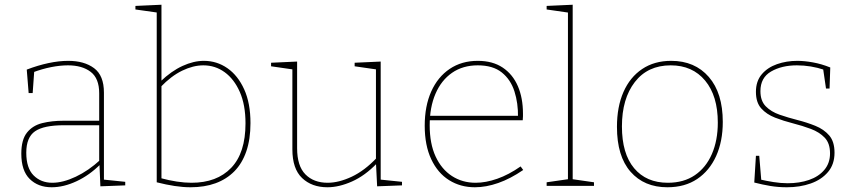

<svg xmlns="http://www.w3.org/2000/svg" viewBox="-20 -785 3611 811"><path d="M419 -19 412 -27 509 -17V-2L404 2L400 -94L404 -91Q358 -45 303.5 -19.5Q249 6 198 6Q141 6 105.5 -29Q70 -64 70 -136Q70 -195 94 -225Q118 -255 158.5 -265Q199 -275 248 -275H406L399 -268V-391Q399 -454 363 -481.5Q327 -509 267 -509Q234 -509 196 -501.5Q158 -494 118 -479L125 -490L118 -392H101L93 -491Q140 -509 184.5 -518.5Q229 -528 268 -528Q336 -528 377.5 -497Q419 -466 419 -394ZM91 -140Q91 -75 122 -44Q153 -13 201 -13Q246 -13 300 -38.5Q354 -64 404 -110L399 -99V-263L406 -256H250Q165 -256 128 -230.5Q91 -205 91 -140Z M785 6Q753 6 717 0.5Q681 -5 642 -15V-741L651 -731L552 -745V-760L662 -765V-437L658 -441Q704 -485 751 -506.5Q798 -528 841 -528Q896 -528 940.5 -497Q985 -466 1011.5 -407.5Q1038 -349 1038 -265Q1038 -197 1020.5 -146Q1003 -95 970 -61.5Q937 -28 890.5 -11Q844 6 785 6ZM789 -13Q896 -13 956.5 -76Q1017 -139 1017 -264Q1017 -342 993 -396.5Q969 -451 929 -480Q889 -509 839 -509Q796 -509 749.5 -486.5Q703 -464 658 -417L662 -432V-22L657 -33Q731 -13 789 -13Z M1363 6Q1297 6 1256 -33Q1215 -72 1215 -154V-499L1222 -491L1125 -505V-520L1235 -525V-159Q1235 -84 1270 -48.5Q1305 -13 1364 -13Q1411 -13 1465.5 -38.5Q1520 -64 1572 -119L1568 -108V-500L1575 -491L1478 -505V-520L1588 -525V-23L1581 -27L1678 -17V-2L1573 2L1568 -98L1572 -95Q1522 -43 1467 -18.5Q1412 6 1363 6Z M1986 6Q1925 6 1877 -24Q1829 -54 1801.5 -112.5Q1774 -171 1774 -254Q1774 -337 1801.5 -398.5Q1829 -460 1879.5 -494Q1930 -528 1998 -528Q2061 -528 2103.5 -499.5Q2146 -471 2167.5 -421Q2189 -371 2189 -305Q2189 -300 2189 -294Q2189 -288 2188 -277H1783V-296H2177L2168 -290Q2169 -349 2153 -399Q2137 -449 2099.5 -479Q2062 -509 1998 -509Q1935 -509 1889.5 -477.5Q1844 -446 1819.5 -389Q1795 -332 1795 -256Q1795 -178 1820 -124Q1845 -70 1889 -41.5Q1933 -13 1989 -13Q2032 -13 2080.5 -30Q2129 -47 2179 -82L2190 -67Q2136 -30 2084.5 -12Q2033 6 1986 6Z M2399 -21 2392 -29 2489 -15V0H2289V-15L2386 -29L2379 -21V-739L2386 -731L2289 -745V-760L2399 -765Z M2815 -528Q2915 -528 2974 -460Q3033 -392 3033 -270Q3033 -188 3005 -126Q2977 -64 2925 -29Q2873 6 2799 6Q2701 6 2643.5 -59.5Q2586 -125 2586 -249Q2586 -334 2613.5 -396.5Q2641 -459 2692.5 -493.5Q2744 -528 2815 -528ZM2813 -509Q2716 -509 2661.5 -438.5Q2607 -368 2607 -251Q2607 -136 2658.5 -74.5Q2710 -13 2801 -13Q2868 -13 2915 -45Q2962 -77 2987 -134.5Q3012 -192 3012 -267Q3012 -380 2958.5 -444.5Q2905 -509 2813 -509Z M3192 -400Q3192 -359 3214.5 -336Q3237 -313 3273 -300.5Q3309 -288 3348.5 -278Q3388 -268 3424 -253.5Q3460 -239 3482.5 -213Q3505 -187 3505 -140Q3505 -91 3477.5 -58.5Q3450 -26 3404.5 -10Q3359 6 3304 6Q3267 6 3234 0.5Q3201 -5 3166 -14L3173 -127H3187L3196 -19L3190 -27Q3216 -21 3247 -16Q3278 -11 3307 -11Q3357 -11 3397.5 -25Q3438 -39 3462 -67.5Q3486 -96 3486 -137Q3486 -180 3463.5 -203.5Q3441 -227 3405 -240.5Q3369 -254 3329.5 -264Q3290 -274 3254 -288Q3218 -302 3195.5 -327Q3173 -352 3173 -397Q3173 -442 3197.5 -471Q3222 -500 3262 -514Q3302 -528 3348 -528Q3377 -528 3413.5 -521.5Q3450 -515 3487 -500L3484 -411H3469L3456 -500L3462 -490Q3405 -509 3346 -509Q3282 -509 3237 -483Q3192 -457 3192 -400Z"/></svg>

Font: Bitter Thin Thin
Style: Regular
Weight: 250
Version: Version 2.002